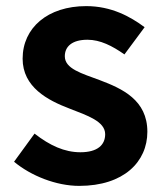

<svg xmlns="http://www.w3.org/2000/svg" viewBox="-20 -594 535 628"><path d="M239 14C385 14 462 -65 462 -163C462 -267 380 -304 306 -332C247 -354 192 -369 192 -410C192 -442 216 -464 266 -464C308 -464 347 -444 387 -416L453 -505C406 -540 344 -574 262 -574C136 -574 54 -503 54 -402C54 -309 136 -266 207 -239C266 -216 324 -197 324 -155C324 -120 299 -96 243 -96C191 -96 143 -118 93 -157L26 -65C81 -19 164 14 239 14Z"/></svg>

Font: Source Han Sans SC Bold
Style: Regular
Weight: 700
Designer: Ryoko NISHIZUKA (kana & ideographs); Paul D. Hunt (Latin, Greek & Cyrillic); Wenlong ZHANG (bopomofo); Sandoll Communica
Foundry: Adobe Systems Incorporated
Version: Version 1.001;PS 1.001;hotconv 1.0.78;makeotf.lib2.5.61930